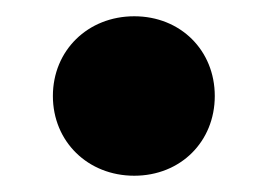

<svg xmlns="http://www.w3.org/2000/svg" viewBox="-20 -390 329 236"><path d="M145 -174C202 -174 244 -216 244 -272C244 -328 202 -370 145 -370C88 -370 45 -328 45 -272C45 -216 88 -174 145 -174Z"/></svg>

Font: UULA Sans
Style: Bold
Weight: 700
Designer: Mohamed Gaber, Laura Garcia Mut
Foundry: Kief Type Foundry
Version: Version 3.006;hotconv 1.0.109;makeotfexe 2.5.65596